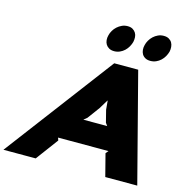

<svg xmlns="http://www.w3.org/2000/svg" viewBox="-202 -1240 1379 1386"><g transform="rotate(15 488.0 -547.0)"><path d="M921 -994Q916 -976 906 -958Q896 -940 880.5 -925.5Q865 -911 845.5 -902.5Q826 -894 803 -894Q780 -894 764.5 -903Q749 -912 741 -926Q733 -940 731.5 -958Q730 -976 735 -994Q739 -1012 749.5 -1030Q760 -1048 775 -1062Q790 -1076 809.5 -1085Q829 -1094 852 -1094Q875 -1094 890.5 -1085Q906 -1076 914 -1062Q922 -1048 923.5 -1030Q925 -1012 921 -994ZM650 -994Q645 -976 635 -958Q625 -940 609.5 -925.5Q594 -911 574.5 -902.5Q555 -894 533 -894Q510 -894 494.5 -903Q479 -912 470.5 -926Q462 -940 460.5 -958Q459 -976 464 -994Q468 -1012 478.5 -1030Q489 -1048 504.5 -1062Q520 -1076 539.5 -1085Q559 -1094 582 -1094Q605 -1094 620 -1085Q635 -1076 643.5 -1062Q652 -1048 653 -1030Q654 -1012 650 -994ZM946 0H707L664 -167L681 -187H304L311 -167L187 0H-54L557 -810H736ZM625 -359 610 -380 587 -471 581 -537H579L539 -471L472 -380L447 -359Z"/></g></svg>

Font: TypoPRO Sinkin Sans
Style: 900 X Black Italic
Weight: 950
Italic angle: -112°
Designer: Keith Bates
Foundry: K-Type
Version: Sinkin Sans (version 1.0)  by Keith Bates   •   © 2014   www